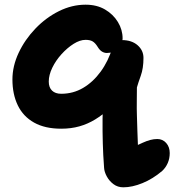

<svg xmlns="http://www.w3.org/2000/svg" viewBox="-20 -539 744 819"><path d="M506 260Q482 260 464 246.5Q446 233 435.5 213.5Q425 194 424 177Q422 148 420.5 122.5Q419 97 418.5 72Q418 47 417.5 21Q417 -5 417.5 -32.5Q418 -60 419 -92L448 -77Q418 -49 386 -29.5Q354 -10 318.5 0Q283 10 241 10Q172 10 125.5 -16Q79 -42 56 -89.5Q33 -137 33 -200Q33 -257 59.5 -313.5Q86 -370 131 -417Q176 -464 231.5 -491.5Q287 -519 345 -519Q393 -519 428 -498.5Q463 -478 483 -445Q503 -412 503 -375Q503 -351 483.5 -332Q464 -313 436 -313Q425 -313 415 -319Q405 -325 396 -340Q386 -356 375 -362.5Q364 -369 345 -369Q321 -369 294 -352Q267 -335 242.5 -308Q218 -281 203 -250Q188 -219 188 -191Q188 -166 202 -152.5Q216 -139 241 -139Q292 -139 334.5 -164Q377 -189 409.5 -233.5Q442 -278 460 -337Q465 -351 474.5 -359.5Q484 -368 500 -368Q542 -368 567 -346Q592 -324 592 -292Q592 -248 580.5 -216Q569 -184 564 -166Q564 -134 563.5 -105Q563 -76 564 -46.5Q565 -17 566 18.5Q567 54 569 99L551 87Q573 77 589.5 69.5Q606 62 621 58Q636 54 651 54Q674 54 689 71Q704 88 704 114Q704 137 695.5 156.5Q687 176 672 190Q652 207 631 220Q610 233 588 242Q566 251 545.5 255.5Q525 260 506 260Z"/></svg>

Font: Shantell Sans
Style: Bold
Weight: 700
Designer: Stephen Nixon, Anya Danilova, Shantell Martin
Foundry: Arrow Type
Version: Version 1.011;[c5ecc13dd]